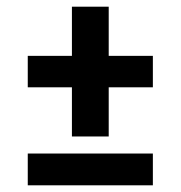

<svg xmlns="http://www.w3.org/2000/svg" viewBox="-20 -554 540 574"><path d="M195 -146V-293H63V-387H195V-534H305V-387H437V-293H305V-146ZM63 0V-95H437V0Z"/></svg>

Font: Iosevka Slab
Style: Bold
Weight: 700
Monospace: yes
Designer: Belleve Invis
Foundry: Belleve Invis
Version: Version 11.1.1; ttfautohint (v1.8.3)